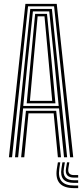

<svg xmlns="http://www.w3.org/2000/svg" viewBox="-20 -820 428 1001"><path d="M26.5 0 112.5 -800H275.8L361.8 0H345.5L262 -787H126.2L42.8 0ZM58.2 0 137.8 -773.5H250.5L330 0H313.8L287.8 -254.8H100.5L74.5 0ZM101.2 -267.8H286L263.8 -495.8L236.8 -760.5H151.5L123.8 -495.8ZM119.2 -281.2 139.2 -495.8 163.2 -747.8H225L249.2 -495.8L269 -281.2ZM136 -294.2H252.2L234 -495.8L212 -734.8H176.2L154.2 -495.8ZM90.2 0 115.2 -242.2H273L298 0H281.8L259.8 -229H128.5L106.5 0ZM294.2 26.2 289 61Q276.2 147.2 366 147.2H387.5V160.8H366Q261.8 160.8 276.2 61L281.8 26.2ZM341.5 26.2 336.5 57.5Q330.8 92.8 366 92.8H387.5V106H366Q315.8 106 324.2 57.5L329.5 26.2ZM318.2 26.2 313 59.2Q303.2 119.8 366 119.8H387.5V133.5H366Q288.5 133.5 300.2 59.2L305.5 26.2Z"/></svg>

Font: Big Shoulders Inline Text
Style: Regular
Weight: 400
Designer: Patric King
Foundry: XO Type Co
Version: Version 1.000